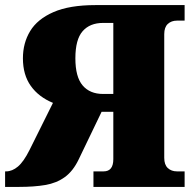

<svg xmlns="http://www.w3.org/2000/svg" viewBox="-20 -734 770 754"><path d="M0 0V-61H4Q28 -61 50.5 -80Q73 -99 96 -145L188 -330Q132 -353 101 -396.5Q70 -440 70 -505Q70 -565 98.5 -612Q127 -659 190 -686.5Q253 -714 355 -714H705V-653H675Q653 -653 639 -640Q625 -627 625 -600V-114Q625 -87 639 -74Q653 -61 675 -61H705V0H347V-61H387Q425 -61 425 -109V-295H379L289 -108Q267 -62 234.5 -38.5Q202 -15 158 -7.5Q114 0 55 0ZM385 -365H425V-644H385Q333 -644 304.5 -611.5Q276 -579 276 -505Q276 -432 304.5 -398.5Q333 -365 385 -365Z"/></svg>

Font: Noto Serif Black
Style: Regular
Weight: 900
Designer: Monotype Design Team
Foundry: Monotype Imaging Inc.
Version: Version 2.014; ttfautohint (v1.8.4.7-5d5b)